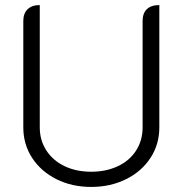

<svg xmlns="http://www.w3.org/2000/svg" viewBox="-20 -729 720 758"><path d="M72 -226V-646Q72 -676 89 -692.5Q106 -709 137 -709V-226Q137 -175 163 -135Q189 -95 235 -73Q281 -51 340 -51Q399 -51 445.5 -73Q492 -95 517.5 -135Q543 -175 543 -226V-646Q543 -677 560 -693Q577 -709 609 -709V-226Q609 -159 574 -105.5Q539 -52 477.5 -21.5Q416 9 340 9Q264 9 203 -21.5Q142 -52 107 -105.5Q72 -159 72 -226Z"/></svg>

Font: K2D ExtraLight
Style: Regular
Weight: 275
Designer: Katatrad Aksorn Co.,Ltd.
Foundry: Cadson Demak Co.,Ltd.
Version: Version 1.000; ttfautohint (v1.6)